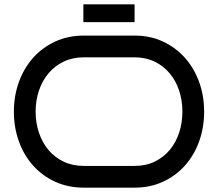

<svg xmlns="http://www.w3.org/2000/svg" viewBox="-20 -864 1004 884"><path d="M919.9 -350.1Q919.9 -277.3 897 -213.4Q874 -149.4 831.8 -102.1Q789.6 -54.7 730.5 -27.3Q671.4 0 599.1 0H366.2Q293.5 0 233.9 -27.3Q174.3 -54.7 132.1 -102.1Q89.8 -149.4 66.9 -213.4Q43.9 -277.3 43.9 -350.1Q43.9 -422.4 66.9 -486.1Q89.8 -549.8 132.1 -597.4Q174.3 -645 233.9 -672.6Q293.5 -700.2 366.2 -700.2H599.1Q671.4 -700.2 730.5 -672.6Q789.6 -645 831.8 -597.4Q874 -549.8 897 -486.1Q919.9 -422.4 919.9 -350.1ZM819.8 -350.1Q819.8 -401.9 804.7 -447.3Q789.6 -492.7 761 -526.6Q732.4 -560.5 691.7 -580.3Q650.9 -600.1 599.1 -600.1H366.2Q314.5 -600.1 273.2 -580.3Q231.9 -560.5 203.4 -526.6Q174.8 -492.7 159.4 -447.3Q144 -401.9 144 -350.1Q144 -298.3 159.4 -252.7Q174.8 -207 203.4 -173.1Q231.9 -139.2 273.2 -119.6Q314.5 -100.1 366.2 -100.1H599.1Q650.9 -100.1 691.7 -119.6Q732.4 -139.2 761 -173.1Q789.6 -207 804.7 -252.7Q819.8 -298.3 819.8 -350.1ZM363.8 -762.2V-844.2H599.6V-762.2Z"/></svg>

Font: Bruno Ace
Style: Regular
Weight: 400
Designer: Astigmatic (AOETI)
Foundry: Astigmatic (AOETI)
Version: Version 1.000